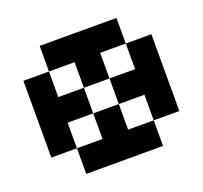

<svg xmlns="http://www.w3.org/2000/svg" viewBox="-111 -836 930 881"><g transform="rotate(-20 354.0 -395.5)"><path d="M416.7 -375H458.3V-333.3H416.7ZM416.7 -416.7H458.3V-375H416.7ZM458.3 -416.7H500V-375H458.3ZM458.3 -375H500V-333.3H458.3ZM500 -375H541.7V-333.3H500ZM500 -416.7H541.7V-375H500ZM500 -458.3H541.7V-416.7H500ZM458.3 -458.3H500V-416.7H458.3ZM416.7 -458.3H458.3V-416.7H416.7ZM250 -375H291.7V-333.3H250ZM250 -416.7H291.7V-375H250ZM250 -458.3H291.7V-416.7H250ZM208.3 -458.3H250V-416.7H208.3ZM166.7 -458.3H208.3V-416.7H166.7ZM166.7 -416.7H208.3V-375H166.7ZM166.7 -375H208.3V-333.3H166.7ZM208.3 -375H250V-333.3H208.3ZM208.3 -416.7H250V-375H208.3ZM291.7 -500H333.3V-458.3H291.7ZM291.7 -541.7H333.3V-500H291.7ZM291.7 -583.3H333.3V-541.7H291.7ZM333.3 -583.3H375V-541.7H333.3ZM375 -583.3H416.7V-541.7H375ZM375 -541.7H416.7V-500H375ZM333.3 -541.7H375V-500H333.3ZM333.3 -500H375V-458.3H333.3ZM375 -500H416.7V-458.3H375ZM291.7 -333.3H333.3V-291.7H291.7ZM333.3 -333.3H375V-291.7H333.3ZM375 -333.3H416.7V-291.7H375ZM375 -291.7H416.7V-250H375ZM375 -250H416.7V-208.3H375ZM333.3 -250H375V-208.3H333.3ZM291.7 -250H333.3V-208.3H291.7ZM291.7 -291.7H333.3V-250H291.7ZM333.3 -291.7H375V-250H333.3ZM250 -625H291.7V-583.3H250ZM208.3 -625H250V-583.3H208.3ZM166.7 -625H208.3V-583.3H166.7ZM166.7 -666.7H208.3V-625H166.7ZM166.7 -708.3H208.3V-666.7H166.7ZM208.3 -708.3H250V-666.7H208.3ZM250 -708.3H291.7V-666.7H250ZM291.7 -708.3H333.3V-666.7H291.7ZM333.3 -708.3H375V-666.7H333.3ZM375 -708.3H416.7V-666.7H375ZM416.7 -708.3H458.3V-666.7H416.7ZM458.3 -708.3H500V-666.7H458.3ZM500 -708.3H541.7V-666.7H500ZM500 -666.7H541.7V-625H500ZM500 -625H541.7V-583.3H500ZM458.3 -625H500V-583.3H458.3ZM416.7 -625H458.3V-583.3H416.7ZM375 -625H416.7V-583.3H375ZM333.3 -625H375V-583.3H333.3ZM291.7 -625H333.3V-583.3H291.7ZM250 -666.7H291.7V-625H250ZM208.3 -666.7H250V-625H208.3ZM291.7 -666.7H333.3V-625H291.7ZM333.3 -666.7H375V-625H333.3ZM375 -666.7H416.7V-625H375ZM416.7 -666.7H458.3V-625H416.7ZM458.3 -666.7H500V-625H458.3ZM541.7 -583.3H583.3V-541.7H541.7ZM541.7 -541.7H583.3V-500H541.7ZM541.7 -500H583.3V-458.3H541.7ZM541.7 -458.3H583.3V-416.7H541.7ZM541.7 -416.7H583.3V-375H541.7ZM541.7 -375H583.3V-333.3H541.7ZM541.7 -333.3H583.3V-291.7H541.7ZM541.7 -291.7H583.3V-250H541.7ZM541.7 -250H583.3V-208.3H541.7ZM583.3 -250H625V-208.3H583.3ZM625 -250H666.7V-208.3H625ZM625 -291.7H666.7V-250H625ZM625 -333.3H666.7V-291.7H625ZM625 -375H666.7V-333.3H625ZM625 -416.7H666.7V-375H625ZM625 -458.3H666.7V-416.7H625ZM625 -500H666.7V-458.3H625ZM625 -541.7H666.7V-500H625ZM625 -583.3H666.7V-541.7H625ZM583.3 -583.3H625V-541.7H583.3ZM583.3 -541.7H625V-500H583.3ZM583.3 -500H625V-458.3H583.3ZM583.3 -458.3H625V-416.7H583.3ZM583.3 -416.7H625V-375H583.3ZM583.3 -375H625V-333.3H583.3ZM583.3 -333.3H625V-291.7H583.3ZM583.3 -291.7H625V-250H583.3ZM500 -208.3H541.7V-166.7H500ZM458.3 -208.3H500V-166.7H458.3ZM416.7 -208.3H458.3V-166.7H416.7ZM375 -208.3H416.7V-166.7H375ZM333.3 -208.3H375V-166.7H333.3ZM291.7 -208.3H333.3V-166.7H291.7ZM250 -208.3H291.7V-166.7H250ZM208.3 -208.3H250V-166.7H208.3ZM166.7 -208.3H208.3V-166.7H166.7ZM166.7 -166.7H208.3V-125H166.7ZM166.7 -125H208.3V-83.3H166.7ZM208.3 -125H250V-83.3H208.3ZM250 -125H291.7V-83.3H250ZM291.7 -125H333.3V-83.3H291.7ZM333.3 -125H375V-83.3H333.3ZM375 -125H416.7V-83.3H375ZM416.7 -125H458.3V-83.3H416.7ZM458.3 -125H500V-83.3H458.3ZM500 -125H541.7V-83.3H500ZM500 -166.7H541.7V-125H500ZM458.3 -166.7H500V-125H458.3ZM416.7 -166.7H458.3V-125H416.7ZM375 -166.7H416.7V-125H375ZM333.3 -166.7H375V-125H333.3ZM291.7 -166.7H333.3V-125H291.7ZM250 -166.7H291.7V-125H250ZM208.3 -166.7H250V-125H208.3ZM125 -250H166.7V-208.3H125ZM125 -291.7H166.7V-250H125ZM125 -333.3H166.7V-291.7H125ZM125 -375H166.7V-333.3H125ZM125 -416.7H166.7V-375H125ZM125 -458.3H166.7V-416.7H125ZM125 -500H166.7V-458.3H125ZM125 -541.7H166.7V-500H125ZM125 -583.3H166.7V-541.7H125ZM83.3 -583.3H125V-541.7H83.3ZM41.7 -583.3H83.3V-541.7H41.7ZM41.7 -541.7H83.3V-500H41.7ZM41.7 -500H83.3V-458.3H41.7ZM41.7 -458.3H83.3V-416.7H41.7ZM41.7 -416.7H83.3V-375H41.7ZM41.7 -375H83.3V-333.3H41.7ZM41.7 -333.3H83.3V-291.7H41.7ZM41.7 -291.7H83.3V-250H41.7ZM41.7 -250H83.3V-208.3H41.7ZM83.3 -250H125V-208.3H83.3ZM83.3 -291.7H125V-250H83.3ZM83.3 -333.3H125V-291.7H83.3ZM83.3 -375H125V-333.3H83.3ZM83.3 -416.7H125V-375H83.3ZM83.3 -458.3H125V-416.7H83.3ZM83.3 -500H125V-458.3H83.3ZM83.3 -541.7H125V-500H83.3Z"/></g></svg>

Font: Yarndings 20
Style: Regular
Weight: 400
Designer: Sarah Cadigan-Fried
Version: Version 1.000; ttfautohint (v1.8.4.7-5d5b)